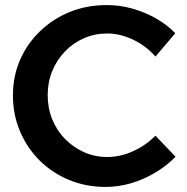

<svg xmlns="http://www.w3.org/2000/svg" viewBox="-20 -728 736 757"><path d="M593 -505Q556 -547 505 -571.5Q454 -596 403 -596Q354 -596 311.5 -577.5Q269 -559 236.5 -525.5Q204 -492 186 -448Q168 -404 168 -353Q168 -302 186 -257.5Q204 -213 236.5 -180Q269 -147 311.5 -128Q354 -109 403 -109Q454 -109 504 -131.5Q554 -154 593 -193L672 -110Q637 -74 591.5 -47Q546 -20 496.5 -5.5Q447 9 396 9Q319 9 252.5 -18.5Q186 -46 136.5 -95Q87 -144 59 -210Q31 -276 31 -351Q31 -427 59 -491.5Q87 -556 138 -605Q189 -654 255.5 -681Q322 -708 401 -708Q452 -708 500.5 -694.5Q549 -681 593 -656.5Q637 -632 671 -597Z"/></svg>

Font: Alexandria Medium
Style: Regular
Weight: 500
Designer: Mohamed Gaber
Foundry: Kief Type Foundry
Version: Version 5.100